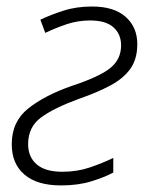

<svg xmlns="http://www.w3.org/2000/svg" viewBox="-20 -560 464 590"><path d="M167.5 9.8Q93.8 9.8 54.9 -23.7Q16.1 -57.1 16.1 -116.7Q16.1 -186.5 66.9 -226.8Q117.7 -267.1 200.2 -295.9Q286.1 -324.2 319.1 -351.1Q352.1 -377.9 352.1 -420.4Q352.1 -455.1 328.6 -476.1Q305.2 -497.1 256.8 -497.1Q218.8 -497.1 184.3 -485.4Q149.9 -473.6 119.1 -459L104 -499.5Q135.7 -514.6 175.3 -527.3Q214.8 -540 263.2 -540Q330.1 -540 366 -508.3Q401.9 -476.6 401.9 -424.3Q401.9 -378.9 380.9 -349.1Q359.9 -319.3 319.6 -297.6Q279.3 -275.9 221.7 -255.9Q146.5 -228.5 106.4 -199.2Q66.4 -169.9 66.4 -117.2Q66.4 -77.6 92.8 -54.9Q119.1 -32.2 171.4 -32.2Q216.8 -32.2 255.9 -45.4Q294.9 -58.6 328.1 -74.7V-29.8Q301.8 -15.6 261 -2.9Q220.2 9.8 167.5 9.8Z"/></svg>

Font: Open Sans Light
Style: Italic
Weight: 300
Italic angle: -12°
Designer: Monotype Design Team
Foundry: Monotype Imaging Inc.
Version: Version 3.003; ttfautohint (v1.8.4)